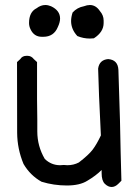

<svg xmlns="http://www.w3.org/2000/svg" viewBox="-20 -727 540 767"><path d="M153 -580H147Q116 -580 102 -610Q96 -622 96 -635Q96 -679 126 -694Q143 -707 161 -707Q172 -707 184 -702Q220 -685 220 -653Q220 -638 211 -619Q195 -580 153 -580ZM339 -573Q313 -573 289 -583Q264 -610 264 -643Q264 -659 270 -677Q288 -697 315 -702Q328 -707 339 -707Q363 -707 379 -683Q394 -666 394 -645V-635Q394 -599 355 -574ZM426 20Q412 20 399 7.5Q386 -5 386 -35V-48Q363 -25 329 -5Q299 14 247 14Q195 14 146 -1Q101 -26 74 -72Q49 -132 48.5 -196.5Q48 -261 48 -479L61 -491Q69 -504 86 -504H90Q105 -504 115 -491L128 -479V-330Q129 -291 129 -250V-202Q129 -143 159 -92Q185 -67 220 -67L235 -68L249 -67Q274 -67 295 -78Q334 -108 350 -129Q366 -150 383 -186Q374 -365 372 -453Q377 -488 412 -491Q451 -488 453 -448Q461 -213 462 -118L465 -5L453 7Q440 20 426 20Z"/></svg>

Font: Xiaolai SC
Style: Regular
Weight: 400
Designer: Nozomi Seto 瀬戸のぞみ
Version: Version 3.11;December 4, 2020;FontCreator 13.0.0.2613 64-bit